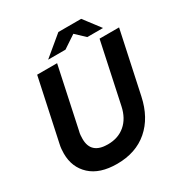

<svg xmlns="http://www.w3.org/2000/svg" viewBox="-196 -993 1092 1151"><g transform="rotate(-30 350.5 -417.5)"><path d="M283 13Q164 13 100 -46Q36 -105 36 -200Q36 -215 37.5 -231.5Q39 -248 43 -265L134 -690H272L183 -273Q179 -259 178 -245.5Q177 -232 177 -220Q177 -116 293 -116Q365 -116 413 -157Q461 -198 477 -273L566 -690H701L610 -265Q582 -133 497.5 -60Q413 13 283 13ZM236 -735 372 -848H493L473 -813L356 -735ZM507 -735 424 -813 409 -848H530L616 -735Z"/></g></svg>

Font: Radio Canada Big SemiBold
Style: Italic
Weight: 600
Italic angle: -12°
Designer: Étienne Aubert Bonn
Foundry: Coppers and Brasses
Version: Version 1.001